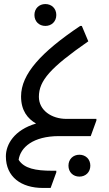

<svg xmlns="http://www.w3.org/2000/svg" viewBox="-20 -672 536 948"><path d="M204 -544C235 -544 258 -566 258 -598C258 -630 235 -652 204 -652C173 -652 150 -630 150 -598C150 -566 173 -544 204 -544ZM308 -85C234 -85 172 -128 172 -194C172 -274 229 -338 416 -468L384 -544H376C184 -415 84 -307 84 -196C84 -125 117 -86 158 -62C49 -30 9 42 9 100C9 202 85 256 192 256H230L258 179V171H237C156 171 99 160 72 117C81 56 143 0 272 0H428L456 -77V-85ZM58 84 62 97C61 93 59 89 58 84ZM372 92C341 92 318 114 318 146C318 178 341 200 372 200C403 200 426 178 426 146C426 114 403 92 372 92Z"/></svg>

Font: Kufam Arabic Latin Roman Normal
Style: Regular
Weight: 400
Designer: Wael Morcos & Artur Schmal
Version: Version 1.200;PS 001.200;hotconv 1.0.88;makeotf.lib2.5.64775